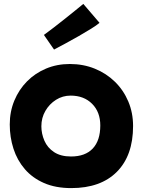

<svg xmlns="http://www.w3.org/2000/svg" viewBox="-20 -882 732 984"><path d="M345 82Q265 82 205.5 56Q146 30 107 -15.5Q68 -61 49 -120Q30 -179 30 -244Q30 -310 53.5 -366.5Q77 -423 118.5 -465Q160 -507 216 -530.5Q272 -554 338 -554Q407 -554 466 -530Q525 -506 569 -463Q613 -420 637.5 -362Q662 -304 662 -236Q662 -85 579 -1.5Q496 82 345 82ZM344 -80Q417 -80 455.5 -121Q494 -162 494 -239Q494 -308 452 -350Q410 -392 342 -392Q301 -392 267 -370.5Q233 -349 212.5 -313.5Q192 -278 192 -235Q192 -197 207.5 -161Q223 -125 257 -102.5Q291 -80 344 -80ZM257 -628 205 -703Q228 -720 257 -742Q286 -764 315 -787.5Q344 -811 368.5 -830.5Q393 -850 407 -862L490 -765Q475 -752 446.5 -734.5Q418 -717 383.5 -697Q349 -677 316 -659.5Q283 -642 257 -628Z"/></svg>

Font: KN Bobohei
Style: Bold
Weight: 700
Designer: Kingnam Type Foundry
Version: Version 1.710;March 18, 2023